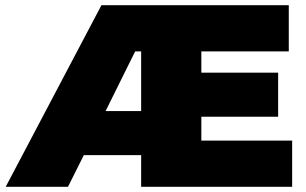

<svg xmlns="http://www.w3.org/2000/svg" viewBox="-20 -720 1180 740"><path d="M2 0 371 -700H1093V-522H756V-440H1052V-270H756V-178H1106V0H524V-122H303L242 0ZM387 -292H524V-522H501Z"/></svg>

Font: Montserrat Black
Style: Regular
Weight: 900
Designer: Julieta Ulanovsky
Foundry: Julieta Ulanovsky
Version: Version 9.000; ttfautohint (v1.8.4.7-5d5b)